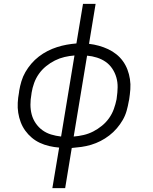

<svg xmlns="http://www.w3.org/2000/svg" viewBox="-20 -755 790 990"><path d="M250 215 285 6Q259 4 233.5 -2Q208 -8 185.5 -18.5Q163 -29 144 -45Q125 -61 110.5 -81Q96 -101 87 -124.5Q78 -148 74 -173.5Q70 -199 71.5 -225.5Q73 -252 78 -278L79 -287Q83 -311 90.5 -336Q98 -361 111 -383.5Q124 -406 141.5 -426.5Q159 -447 180.5 -463.5Q202 -480 225.5 -492Q249 -504 274 -512Q299 -520 324 -524.5Q349 -529 374 -531L408 -735H473L439 -529Q465 -526 490 -519Q515 -512 537.5 -501.5Q560 -491 579.5 -475.5Q599 -460 613.5 -440Q628 -420 637 -396.5Q646 -373 650 -347Q654 -321 652 -294.5Q650 -268 646 -242L644 -233Q640 -209 633 -184Q626 -159 613 -136.5Q600 -114 582.5 -93.5Q565 -73 543.5 -56.5Q522 -40 498.5 -28Q475 -16 450 -8.5Q425 -1 400 2.5Q375 6 350 8L316 215ZM295 -51 364 -469Q338 -467 312.5 -461Q287 -455 263 -443Q239 -431 217.5 -413.5Q196 -396 180.5 -374Q165 -352 156 -327Q147 -302 143 -277L142 -269Q137 -242 137 -215.5Q137 -189 143.5 -164.5Q150 -140 164.5 -119Q179 -98 199 -83.5Q219 -69 243.5 -61.5Q268 -54 295 -51ZM360 -51Q386 -53 411.5 -59Q437 -65 460.5 -77Q484 -89 505.5 -106.5Q527 -124 542.5 -146Q558 -168 567 -193Q576 -218 581 -243L582 -251Q586 -278 586.5 -304.5Q587 -331 580 -355.5Q573 -380 559 -401Q545 -422 525 -436Q505 -450 480 -458Q455 -466 429 -468Z"/></svg>

Font: Iosevka Etoile Light Oblique
Style: Regular
Weight: 300
Italic angle: -9°
Designer: Belleve Invis
Foundry: Belleve Invis
Version: Version 15.5.2; ttfautohint (v1.8.4)